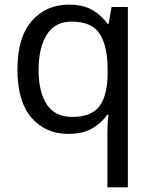

<svg xmlns="http://www.w3.org/2000/svg" viewBox="-20 -566 655 826"><path d="M442 11Q442 -7 443 -31Q444 -55 447 -72H441Q418 -38 377.5 -14Q337 10 273 10Q176 10 115.5 -59.5Q55 -129 55 -267Q55 -405 116.5 -475.5Q178 -546 276 -546Q339 -546 379 -522Q419 -498 443 -463H447L460 -536H530V240H442ZM290 -63Q373 -63 407.5 -108.5Q442 -154 443 -248V-266Q443 -368 409 -420.5Q375 -473 288 -473Q216 -473 181 -416.5Q146 -360 146 -265Q146 -170 181.5 -116.5Q217 -63 290 -63Z"/></svg>

Font: Noto Sans Tifinagh Ghat
Style: Regular
Weight: 400
Designer: JamraPatel
Foundry: JamraPatel LLC
Version: Version 2.006; ttfautohint (v1.8.4.7-5d5b)